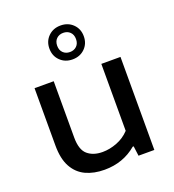

<svg xmlns="http://www.w3.org/2000/svg" viewBox="-147 -933 955 1055"><g transform="rotate(-20 330.0 -405.0)"><path d="M284.5 9Q222.5 9 175.2 -13Q128 -35 101.5 -83Q75 -131 75 -209V-544H187V-215Q187 -143 220 -114.8Q253 -86.5 307.5 -86.5Q349 -86.5 391.5 -102.8Q434 -119 465.5 -152.5V-544H577.5V0H485L477.5 -57.5H472Q393.5 9 284.5 9ZM326.5 -621Q283 -621 254.5 -649Q226 -677 226 -720Q226 -763 254.5 -791Q283 -819 326.5 -819Q370 -819 398.5 -791Q427 -763 427 -720Q427 -677 398.5 -649Q370 -621 326.5 -621ZM326.5 -664Q350.5 -664 366 -679Q381.5 -694 381.5 -720Q381.5 -746 366 -761Q350.5 -776 326.5 -776Q302.5 -776 287 -761Q271.5 -746 271.5 -720Q271.5 -694 287 -679Q302.5 -664 326.5 -664Z"/></g></svg>

Font: Encode Sans Exp Md
Style: Regular
Weight: 500
Width: 7
Designer: Multiple Designers
Foundry: Impallari Type
Version: Version 3.002; ttfautohint (v1.8.3) -l 8 -r 50 -G 200 -x 14 